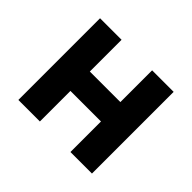

<svg xmlns="http://www.w3.org/2000/svg" viewBox="-136 -818 1022 1022"><g transform="rotate(45 375.0 -307.5)"><path d="M98 0V-615H260V-376H490V-615H652V0H490V-230H260V0Z"/></g></svg>

Font: Martian Mono SemiExpanded
Style: Bold
Weight: 700
Width: 6
Designer: Roman Shamin
Foundry: Evil Martians
Version: Version 1.000